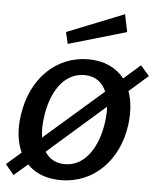

<svg xmlns="http://www.w3.org/2000/svg" viewBox="-63 -782 694 838"><g transform="rotate(5 284.0 -363.0)"><path d="M467 -659 451 -736 201 -636 213 -585ZM578 -476 540 -520 467 -456C432 -500 379 -526 309 -526C166 -526 57 -416 36 -255C27 -193 34 -138 54 -95L-10 -39L27 6L87 -46C121 -10 171 10 234 10C379 10 486 -100 507 -256C514 -312 510 -362 495 -403ZM138 -259C152 -364 205 -456 298 -456C346 -456 377 -431 394 -392L137 -168C133 -196 133 -227 138 -259ZM405 -259C391 -155 338 -61 246 -61C205 -61 176 -79 158 -108L408 -327C410 -306 408 -283 405 -259Z"/></g></svg>

Font: United Sans Medium
Style: Italic
Weight: 500
Italic angle: -8°
Designer: Pablo Impallari, Rodrigo Fuenzalida (Modified by Dan O. Williams)
Version: Version 1.000;PS 001.000;hotconv 1.0.88;makeotf.lib2.5.64775